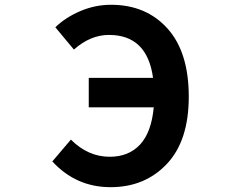

<svg xmlns="http://www.w3.org/2000/svg" viewBox="-20 -774 1040 808"><path d="M291 -565.4 212.9 -659.2Q254.9 -700.2 317.4 -727.1Q379.9 -753.9 447.3 -753.9Q594.7 -753.9 684.6 -654.3Q774.4 -554.7 774.4 -367.2Q774.4 -181.6 682.1 -84Q589.8 13.7 445.3 13.7Q299.8 13.7 200.2 -94.7L278.3 -186.5Q350.6 -114.3 441.4 -114.3Q521.5 -114.3 569.3 -165.5Q617.2 -216.8 627 -322.3H353.5V-446.3H624Q599.6 -627 438.5 -627Q360.4 -627 291 -565.4Z"/></svg>

Font: GenEi Gothic M Regular
Style: Bold
Weight: 700
Designer: o_tamon (Modified); [Source Han Sans]
Ryoko NISHIZUKA  (kana & ideographs); Paul D. Hunt (Latin, Greek & Cyrillic); Wenl
Version: Version 1.1a;Original Version 1.004